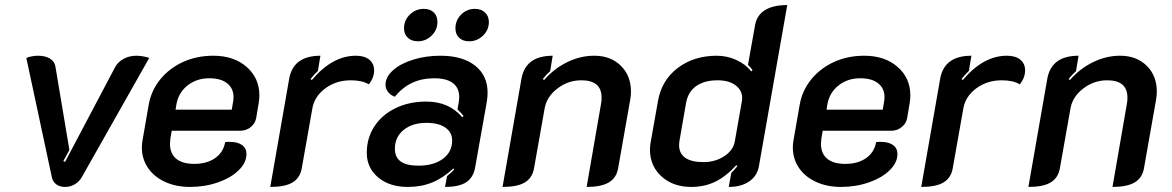

<svg xmlns="http://www.w3.org/2000/svg" viewBox="-20 -729 4625 758"><path d="M185 -28 84 -500Q91 -504 105 -506.5Q119 -509 130 -509Q159 -509 177.5 -497.5Q196 -486 199 -465L254 -137L230 -93L237 -90L435 -465Q446 -485 468.5 -497Q491 -509 519 -509Q531 -509 547.5 -506Q564 -503 569 -500L302 -28Q292 -11 274.5 -1Q257 9 237 9Q216 9 202.5 -1Q189 -11 185 -28Z M540 -147Q540 -162 543 -177L567 -315Q577 -372 613 -416Q649 -460 703 -484.5Q757 -509 822 -509Q903 -509 953.5 -465Q1004 -421 1004 -352Q1004 -337 1001 -320L991 -261Q987 -241 969.5 -227Q952 -213 930 -213H658L653 -184Q651 -168 651 -162Q651 -123 675.5 -102.5Q700 -82 747 -82Q797 -82 829.5 -105Q862 -128 869 -168Q875 -169 886 -169Q918 -169 935.5 -156.5Q953 -144 953 -121Q953 -87 922.5 -57Q892 -27 840.5 -9Q789 9 730 9Q675 9 631.5 -11Q588 -31 564 -66.5Q540 -102 540 -147ZM895 -296 899 -320Q902 -334 902 -345Q902 -380 877 -400Q852 -420 806 -420Q757 -420 721.5 -392.5Q686 -365 677 -320L673 -296Z M1213 -300 1171 -63Q1164 -26 1134.5 -8.5Q1105 9 1047 9L1122 -420Q1139 -509 1245 -509L1235 -449Q1222 -437 1206 -417L1211 -413Q1292 -509 1385 -509Q1419 -509 1438 -493.5Q1457 -478 1457 -451Q1457 -422 1436 -396Q1410 -412 1365 -412Q1307 -412 1264 -380Q1221 -348 1213 -300Z M1428 -126Q1428 -184 1458 -230Q1488 -276 1541.5 -302Q1595 -328 1663 -328Q1753 -328 1805 -266L1810 -271Q1802 -282 1786 -297L1791 -325Q1793 -339 1793 -345Q1793 -382 1768 -401Q1743 -420 1694 -420Q1597 -420 1539 -347Q1522 -353 1512 -366Q1502 -379 1502 -394Q1502 -425 1531.5 -451.5Q1561 -478 1611 -493.5Q1661 -509 1719 -509Q1806 -509 1855.5 -470Q1905 -431 1905 -363Q1905 -346 1902 -328L1856 -69Q1849 -28 1820.5 -9.5Q1792 9 1737 9L1745 -34Q1766 -51 1773 -60L1770 -64Q1729 -26 1686 -8.5Q1643 9 1590 9Q1518 9 1473 -28.5Q1428 -66 1428 -126ZM1765 -174Q1765 -207 1738 -225.5Q1711 -244 1663 -244Q1608 -244 1573.5 -216Q1539 -188 1539 -142Q1539 -108 1562 -91.5Q1585 -75 1632 -75Q1692 -75 1728.5 -102Q1765 -129 1765 -174ZM1575 -617Q1575 -649 1598 -671.5Q1621 -694 1653 -694Q1678 -694 1692.5 -680Q1707 -666 1707 -642Q1707 -611 1684 -588.5Q1661 -566 1630 -566Q1605 -566 1590 -580Q1575 -594 1575 -617ZM1778 -617Q1778 -649 1800.5 -671.5Q1823 -694 1855 -694Q1880 -694 1895 -679.5Q1910 -665 1910 -642Q1910 -611 1887 -588.5Q1864 -566 1832 -566Q1807 -566 1792.5 -580Q1778 -594 1778 -617Z M2039 -420Q2056 -509 2162 -509L2152 -448Q2136 -434 2123 -417L2128 -413Q2167 -458 2219 -483.5Q2271 -509 2326 -509Q2391 -509 2431 -469.5Q2471 -430 2471 -368Q2471 -353 2468 -335L2420 -63Q2413 -26 2383 -8.5Q2353 9 2296 9L2353 -320Q2355 -329 2355 -344Q2355 -412 2275 -412Q2223 -412 2180.5 -379.5Q2138 -347 2130 -300L2088 -63Q2081 -26 2051.5 -8.5Q2022 9 1964 9Z M2546 -138Q2546 -153 2549 -169L2578 -332Q2592 -412 2655.5 -460.5Q2719 -509 2810 -509Q2850 -509 2886.5 -492.5Q2923 -476 2946 -447L2951 -452Q2942 -465 2933 -473L2961 -630Q2968 -669 3000 -689Q3032 -709 3088 -709L2976 -72Q2969 -34 2937.5 -12.5Q2906 9 2857 9L2867 -46Q2880 -59 2891 -73L2887 -77Q2846 -32 2803.5 -11.5Q2761 9 2709 9Q2637 9 2591.5 -32.5Q2546 -74 2546 -138ZM2881 -171 2909 -330Q2910 -334 2910 -342Q2910 -373 2883.5 -392.5Q2857 -412 2813 -412Q2761 -412 2729 -389.5Q2697 -367 2689 -325L2663 -176Q2661 -162 2661 -156Q2661 -123 2685.5 -106Q2710 -89 2757 -89Q2804 -89 2839.5 -112.5Q2875 -136 2881 -171Z M3110 -147Q3110 -162 3113 -177L3137 -315Q3147 -372 3183 -416Q3219 -460 3273 -484.5Q3327 -509 3392 -509Q3473 -509 3523.5 -465Q3574 -421 3574 -352Q3574 -337 3571 -320L3561 -261Q3557 -241 3539.5 -227Q3522 -213 3500 -213H3228L3223 -184Q3221 -168 3221 -162Q3221 -123 3245.5 -102.5Q3270 -82 3317 -82Q3367 -82 3399.5 -105Q3432 -128 3439 -168Q3445 -169 3456 -169Q3488 -169 3505.5 -156.5Q3523 -144 3523 -121Q3523 -87 3492.5 -57Q3462 -27 3410.5 -9Q3359 9 3300 9Q3245 9 3201.5 -11Q3158 -31 3134 -66.5Q3110 -102 3110 -147ZM3465 -296 3469 -320Q3472 -334 3472 -345Q3472 -380 3447 -400Q3422 -420 3376 -420Q3327 -420 3291.5 -392.5Q3256 -365 3247 -320L3243 -296Z M3783 -300 3741 -63Q3734 -26 3704.5 -8.5Q3675 9 3617 9L3692 -420Q3709 -509 3815 -509L3805 -449Q3792 -437 3776 -417L3781 -413Q3862 -509 3955 -509Q3989 -509 4008 -493.5Q4027 -478 4027 -451Q4027 -422 4006 -396Q3980 -412 3935 -412Q3877 -412 3834 -380Q3791 -348 3783 -300Z M4115 -420Q4132 -509 4238 -509L4228 -448Q4212 -434 4199 -417L4204 -413Q4243 -458 4295 -483.5Q4347 -509 4402 -509Q4467 -509 4507 -469.5Q4547 -430 4547 -368Q4547 -353 4544 -335L4496 -63Q4489 -26 4459 -8.5Q4429 9 4372 9L4429 -320Q4431 -329 4431 -344Q4431 -412 4351 -412Q4299 -412 4256.5 -379.5Q4214 -347 4206 -300L4164 -63Q4157 -26 4127.5 -8.5Q4098 9 4040 9Z"/></svg>

Font: K2D SemiBold
Style: Italic
Weight: 600
Italic angle: -10°
Designer: Katatrad Aksorn Co.,Ltd.
Foundry: Cadson Demak Co.,Ltd.
Version: Version 1.000; ttfautohint (v1.6)